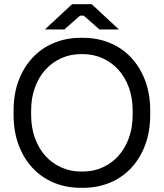

<svg xmlns="http://www.w3.org/2000/svg" viewBox="-20 -890 784 919"><path d="M45 -340Q45 -261 69 -196.5Q93 -132 136 -86Q179 -40 238 -15.5Q297 9 367 9H377Q447 9 506 -15.5Q565 -40 608 -86Q651 -132 675 -196.5Q699 -261 699 -340V-360Q699 -440 675 -504Q651 -568 608 -614Q565 -660 506 -684.5Q447 -709 377 -709H367Q297 -709 238 -684.5Q179 -660 136 -614Q93 -568 69 -504Q45 -440 45 -360ZM129 -340V-360Q129 -422 147.5 -472Q166 -522 198 -557Q230 -592 273.5 -611.5Q317 -631 368 -631H376Q427 -631 470.5 -611.5Q514 -592 546 -557Q578 -522 596.5 -472Q615 -422 615 -360V-340Q615 -279 596.5 -228.5Q578 -178 546 -143Q514 -108 470.5 -88.5Q427 -69 376 -69H368Q317 -69 273.5 -88.5Q230 -108 198 -143Q166 -178 147.5 -228.5Q129 -279 129 -340ZM195 -749H288L363 -815H381L456 -749H549L419 -870H325Z"/></svg>

Font: Fixel Variable
Style: Regular
Weight: 100
Width: 3
Designer: AlfaBravo + MacPaw
Foundry: Kyrylo Tkachov, Marchela Mozhyna, Serhii Makarenko, Maria Weinstein, Zakhar Kryvoshyya
Version: Version 1.211